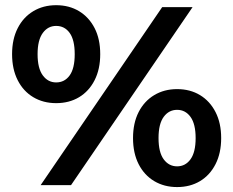

<svg xmlns="http://www.w3.org/2000/svg" viewBox="-20 -728 917 755"><path d="M139.8 0 617.8 -700H737.3L259.3 0ZM200.8 -322.4Q150.2 -322.4 110.9 -345.8Q71.6 -369.2 49.6 -412.6Q27.5 -456 27.5 -515Q27.5 -574 49.6 -617.2Q71.6 -660.4 110.9 -684Q150.2 -707.6 200.8 -707.6Q252 -707.6 291 -684Q329.9 -660.4 352 -617.5Q374.1 -574.6 374.1 -515Q374.1 -456 352 -412.6Q329.9 -369.2 291 -345.8Q252 -322.4 200.8 -322.4ZM200.8 -403.9Q234.1 -403.9 253.9 -431.4Q273.8 -459 273.8 -515Q273.8 -571 253.9 -598.6Q234.1 -626.1 200.8 -626.1Q168.5 -626.1 148.2 -598.3Q127.8 -570.4 127.8 -515Q127.8 -459.6 148.2 -431.7Q168.5 -403.9 200.8 -403.9ZM676.4 7.6Q625.8 7.6 586.5 -15.8Q547.2 -39.2 525.1 -82.6Q503.1 -126 503.1 -185Q503.1 -244 525.1 -287.2Q547.2 -330.4 586.5 -354Q625.8 -377.6 676.4 -377.6Q727.6 -377.6 766.6 -354Q805.5 -330.4 827.6 -287.2Q849.7 -244 849.7 -185Q849.7 -126 827.6 -82.6Q805.5 -39.2 766.6 -15.8Q727.6 7.6 676.4 7.6ZM676.4 -73.9Q709.1 -73.9 729.2 -101.7Q749.3 -129.6 749.3 -185Q749.3 -240.4 729.2 -268.3Q709.1 -296.1 676.4 -296.1Q644.1 -296.1 623.8 -268.6Q603.4 -241 603.4 -185Q603.4 -129 623.8 -101.4Q644.1 -73.9 676.4 -73.9Z"/></svg>

Font: Montserrat Alternates Thin
Style: Regular
Weight: 100
Designer: Julieta Ulanovsky
Foundry: Julieta Ulanovsky
Version: Version 9.000